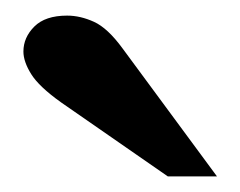

<svg xmlns="http://www.w3.org/2000/svg" viewBox="-20 -780 308 246"><path d="M195 -554 58 -649Q30 -669 20 -685Q10 -701 10 -714Q10 -732 24 -746Q38 -760 66 -760Q83 -760 100.5 -752Q118 -744 137 -718L258 -554Z"/></svg>

Font: Libre Bodoni
Style: Bold
Weight: 700
Designer: Pablo Impallari, Rodrigo Fuenzalida
Foundry: Impallari Type
Version: Version 2.005;gftools[0.9.23]